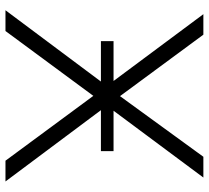

<svg xmlns="http://www.w3.org/2000/svg" viewBox="-50 -694 745 684"><g transform="rotate(90 322.0 -352.5)"><path d="M17 0H91L322 -313L553 0H627L373 -340H519V-385H375L613 -705H539L323 -408L104 -705H31L269 -385H127V-340H271Z"/></g></svg>

Font: Poppy and Pepper Light
Style: Regular
Weight: 300
Designer: Thy Ha
Foundry: Thy Ha
Version: Version 0.001;Glyphs 3.2 (3227)